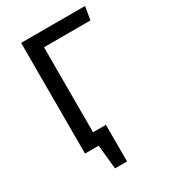

<svg xmlns="http://www.w3.org/2000/svg" viewBox="-203 -787 914 1035"><g transform="rotate(-30 254.0 -269.5)"><path d="M484 -607 498 -689H100V0H185L200 150H275V-78H195V-607Z"/></g></svg>

Font: FiraGO Unicode
Style: Regular
Weight: 400
Designer: bBox Type
Foundry: bBox Type GmbH
Version: Version 1.001;PS 001.001;hotconv 1.0.88;makeotf.lib2.5.64775